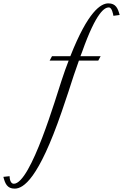

<svg xmlns="http://www.w3.org/2000/svg" viewBox="-186 -734 731 1141"><path d="M398 -374 412 -400H292L302 -426C387 -666 437 -690 461 -690C479 -690 486 -651 488 -640L525 -645C515 -683 503 -714 458 -714C413 -714 337 -666 232 -400H123L109 -374H222C208 -338 194 -299 180 -256C150 -168 -2 358 -104 358C-125 358 -129 326 -129 313L-166 317C-156 356 -144 387 -99 387C-47 387 43 330 181 -71C256 -290 225 -210 283 -374Z"/></svg>

Font: Parisienne
Style: Regular
Weight: 400
Designer: Astigmatic (AOETI)
Foundry: Astigmatic (AOETI)
Version: Version 1.000